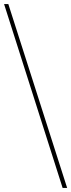

<svg xmlns="http://www.w3.org/2000/svg" viewBox="-50 -880 352 950"><path d="M-8.8 -859.9 282.2 49.8H259.8L-29.8 -859.9Z"/></svg>

Font: Sinkin Sans 100 Thin
Style: Regular
Weight: 100
Designer: Keith Bates
Foundry: K-Type
Version: Sinkin Sans (version 1.0)  by Keith Bates   •   © 2014   www